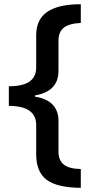

<svg xmlns="http://www.w3.org/2000/svg" viewBox="-20 -734 426 912"><path d="M151.9 -140.1Q151.9 -231 22 -231V-324.2Q87.9 -324.2 119.9 -346.4Q151.9 -368.7 151.9 -414.1V-565.9Q151.9 -642.1 204.8 -678Q257.8 -713.9 363.8 -713.9V-625Q308.1 -622.6 283 -602.3Q257.8 -582 257.8 -542V-397Q257.8 -299.8 146 -280.8V-274.9Q257.8 -257.3 257.8 -159.2V-13.2Q257.8 26.9 282.7 47.4Q307.6 67.9 363.8 68.8V158.2Q251 157.2 201.4 119.9Q151.9 82.5 151.9 -1Z"/></svg>

Font: Open Sans Semibold
Style: Regular
Weight: 600
Foundry: Ascender Corporation
Version: Version 1.10